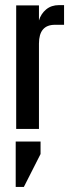

<svg xmlns="http://www.w3.org/2000/svg" viewBox="-20 -509 278 758"><path d="M42 229V49.8H140.1V99.1L74.2 229ZM212.9 -488.8H232.9V-411.1H196.8Q133.8 -411.1 133.8 -336.9V0H43.9V-487.8H133.8V-428.2Q141.6 -454.6 162.1 -471.7Q182.6 -488.8 212.9 -488.8Z"/></svg>

Font: Teko
Style: Regular
Weight: 400
Designer: Manushi Parikh, Jonny Pinhorn
Foundry: Indian Type Foundry
Version: Version 2.000;PS 1.0;hotconv 1.0.79;makeotf.lib2.5.61930